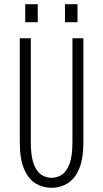

<svg xmlns="http://www.w3.org/2000/svg" viewBox="-20 -882 490 913"><path d="M225 11Q184 11 149.8 -9.5Q115.5 -30 94.8 -77.8Q74 -125.5 74 -207.5V-700H126.5V-208Q126.5 -139 140.5 -102Q154.5 -65 177 -50.8Q199.5 -36.5 225 -36.5Q251 -36.5 273.5 -50.8Q296 -65 310.2 -102Q324.5 -139 324.5 -208V-700H376.5V-207.5Q376.5 -125.5 355.8 -77.8Q335 -30 300.5 -9.5Q266 11 225 11ZM100 -862H159.5V-776.5H100ZM289 -862H348.5V-776.5H289Z"/></svg>

Font: Trispace Condensed ExtraLight
Style: Regular
Weight: 200
Width: 3
Designer: Tyler Finck
Foundry: Etcetera Type Company
Version: Version 1.210; ttfautohint (v1.8.3)